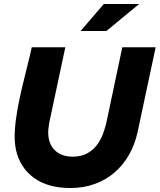

<svg xmlns="http://www.w3.org/2000/svg" viewBox="-20 -938 804 967"><path d="M51 0ZM673 -273Q659 -209 629 -157Q599 -105 555.5 -68Q512 -31 456 -11Q400 9 334 9Q221 9 150.5 -42.5Q80 -94 60 -185Q51 -232 55 -283Q58 -332 67.5 -384.5Q77 -437 89.5 -490.5Q102 -544 115.5 -597Q129 -650 140 -700H309Q289 -604 268.5 -510Q248 -416 228 -320Q222 -287 223 -262Q226 -208 259 -178.5Q292 -149 346 -149Q386 -149 415 -163.5Q444 -178 464.5 -203Q485 -228 498 -262Q511 -296 519 -336Q539 -428 557.5 -518Q576 -608 596 -700H764Q741 -593 718.5 -486.5Q696 -380 673 -273ZM503 -918H681L516 -782H386Z"/></svg>

Font: Rosa Sans Black
Style: Italic
Weight: 900
Italic angle: -12°
Designer: Pentagram / MCKL
Foundry: Pentagram / MCKL
Version: Version 1.005;September 16, 2019;FontCreator 11.5.0.2425 64-